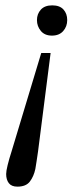

<svg xmlns="http://www.w3.org/2000/svg" viewBox="-20 -501 313 717"><path d="M45 196Q23 196 13 183Q3 170 3 149Q3 138 8.5 115.5Q14 93 23 65L134 -303H169L122 65Q119 86 116.5 102Q114 118 112 130Q106 158 91.5 177Q77 196 45 196ZM174 -368Q147 -368 132.5 -385.5Q118 -403 118 -426Q118 -449 132.5 -465Q147 -481 175 -481Q203 -481 217 -465.5Q231 -450 231 -426Q231 -402 216 -385Q201 -368 174 -368Z"/></svg>

Font: STIX Two Text
Style: Italic
Weight: 400
Italic angle: -12°
Designer: Ross Mills, John Hudson & Paul Hanslow, Tiro Typeworks Ltd; with prior portions MicroPress Inc. and Coen Hoffman, Elsevi
Foundry: Tiro Typeworks Ltd
Version: Version 2.13 b171